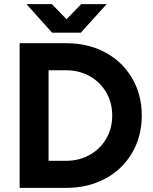

<svg xmlns="http://www.w3.org/2000/svg" viewBox="-20 -909 741 929"><path d="M75 -700H300Q406 -700 489 -655.5Q572 -611 619 -531Q666 -451 666 -350Q666 -249 619 -169Q572 -89 489 -44.5Q406 0 300 0H75ZM300 -131Q363 -131 414 -159.5Q465 -188 494 -238Q523 -288 523 -350Q523 -412 494 -462Q465 -512 414 -540.5Q363 -569 300 -569H215V-131ZM108 -889H231L302 -816L373 -889H496L371 -751H232Z"/></svg>

Font: Oak Sans
Style: Bold
Weight: 700
Designer: Erik Kennedy, Walven
Foundry: Erik Kennedy, Walven
Version: Version 1.000